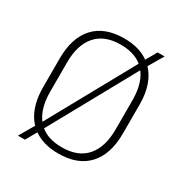

<svg xmlns="http://www.w3.org/2000/svg" viewBox="-165 -796 906 953"><g transform="rotate(30 288.5 -320.0)"><path d="M288.5 10Q215 10 163.8 -19Q112.5 -48 86 -103.5Q59.5 -159 59.5 -237V-402Q59.5 -521 118.2 -585Q177 -649 288.5 -649Q362 -649 413 -620Q464 -591 490.8 -535.8Q517.5 -480.5 517.5 -402V-237Q517.5 -118 458.8 -54Q400 10 288.5 10ZM71.5 33 127 -62.5 135.5 -75 419 -588.5 425 -600.5 465.5 -671.5H505.5L450.5 -578L442 -564L159.5 -52L154.5 -42.5L111.5 33ZM288.5 -25.5Q381 -25.5 428.5 -80.2Q476 -135 476 -236V-403.5Q476 -504.5 429 -559Q382 -613.5 288.5 -613.5Q196.5 -613.5 148.8 -559Q101 -504.5 101 -403.5V-236Q101 -135 148 -80.2Q195 -25.5 288.5 -25.5Z"/></g></svg>

Font: Anek Bangla Medium ExtraLight
Style: Regular
Weight: 250
Version: Version 1.003